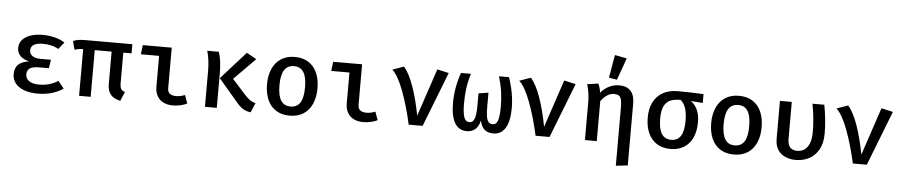

<svg xmlns="http://www.w3.org/2000/svg" viewBox="-52 -1239 8718 1855"><g transform="rotate(5 4307.5 -311.5)"><path d="M316.4 -240Q254.9 -240 227.2 -221Q199.5 -202.1 199.5 -162.1Q199.5 -121 234.4 -97.7Q269.2 -74.4 332.3 -74.4Q434.9 -74.4 514.4 -126.7L570.8 -56.4Q526.2 -24.1 462.8 -5.1Q399.5 13.8 324.1 13.8Q252.3 13.8 196.4 -5.6Q140.5 -25.1 109 -63.3Q77.4 -101.5 77.4 -154.9Q77.4 -215.4 111.8 -247.4Q146.2 -279.5 216.9 -289.7Q157.9 -302.1 128.5 -333.3Q99 -364.6 99 -410.3Q99 -456.4 128.5 -489.2Q157.9 -522.1 209 -539Q260 -555.9 323.6 -555.9Q383.1 -555.9 440 -542.1Q496.9 -528.2 539.5 -500L485.6 -433.3Q454.4 -452.3 415.1 -461.3Q375.9 -470.3 333.8 -470.3Q277.4 -470.3 246.9 -451.8Q216.4 -433.3 216.4 -396.4Q216.4 -362.6 244.4 -342.8Q272.3 -323.1 322.6 -323.1H424.6L411.8 -240Z M1194.9 -452.8H1114.9V-156.4Q1114.9 -119 1125.6 -101.3Q1136.4 -83.6 1163.6 -74.9L1126.2 13.8Q1061.5 -0.5 1031.5 -36.7Q1001.5 -72.8 1001.5 -142.1V-452.8H837.9V0H725.6V-452.8Q696.9 -452.3 681.3 -449.5Q665.6 -446.7 643.1 -439L621 -522.1Q645.1 -532.8 671.8 -537.2Q698.5 -541.5 746.7 -541.5H1194.9Z M1462.1 -451.8H1285.1L1296.4 -541.5H1576.9V-147.2Q1576.9 -111.8 1598.7 -95.4Q1620.5 -79 1659 -79Q1699.5 -79 1744.6 -96.9L1773.3 -16.9Q1750.3 -4.1 1712.3 4.9Q1674.4 13.8 1634.4 13.8Q1582.1 13.8 1543.1 -5.9Q1504.1 -25.6 1483.1 -63.1Q1462.1 -100.5 1462.1 -151.3Z M2304.6 -555.4 2400 -501.5 2193.3 -292.8 2329.7 -142.6Q2357.4 -112.8 2379.2 -98.7Q2401 -84.6 2429.7 -77.9L2390.3 14.4Q2343.6 8.2 2311 -13.3Q2278.5 -34.9 2243.6 -79L2065.1 -288.2ZM2033.3 -541.5Q2047.7 -501 2054.4 -447.2Q2061 -393.3 2061 -337.4V0H1946.2V-351.8Q1946.2 -451.3 1921.5 -541.5Z M3013.8 -271.8Q3013.8 -185.6 2985.1 -121.3Q2956.4 -56.9 2901.5 -21.5Q2846.7 13.8 2769.2 13.8Q2691.3 13.8 2636.4 -20.5Q2581.5 -54.9 2553.1 -119Q2524.6 -183.1 2524.6 -270.8Q2524.6 -355.4 2553.3 -420Q2582.1 -484.6 2637.2 -520.3Q2692.3 -555.9 2769.7 -555.9Q2847.7 -555.9 2902.6 -521Q2957.4 -486.2 2985.6 -422.3Q3013.8 -358.5 3013.8 -271.8ZM2645.1 -270.8Q2645.1 -170.8 2675.9 -122.8Q2706.7 -74.9 2769.2 -74.9Q2831.8 -74.9 2862.6 -122.8Q2893.3 -170.8 2893.3 -271.8Q2893.3 -371.3 2862.6 -419Q2831.8 -466.7 2769.7 -466.7Q2707.2 -466.7 2676.2 -418.7Q2645.1 -370.8 2645.1 -270.8Z M3308.2 -451.8H3131.3L3142.6 -541.5H3423.1V-147.2Q3423.1 -111.8 3444.9 -95.4Q3466.7 -79 3505.1 -79Q3545.6 -79 3590.8 -96.9L3619.5 -16.9Q3596.4 -4.1 3558.5 4.9Q3520.5 13.8 3480.5 13.8Q3428.2 13.8 3389.2 -5.9Q3350.3 -25.6 3329.2 -63.1Q3308.2 -100.5 3308.2 -151.3Z M3922.1 0Q3884.6 -171.8 3830.8 -316.9Q3776.9 -462.1 3718.5 -515.9L3828.7 -554.9Q3881.5 -493.3 3924.1 -372.1Q3966.7 -250.8 3996.4 -93.3L4151.3 -555.9L4264.1 -530.3L4057.4 0Z M4847.7 -541.5Q4900.5 -387.2 4900.5 -246.2Q4900.5 -121 4860.5 -53.6Q4820.5 13.8 4743.6 13.8Q4689.7 13.8 4657.4 -14.4Q4625.1 -42.6 4614.4 -101Q4586.7 13.8 4486.7 13.8Q4408.7 13.8 4369.5 -52.3Q4330.3 -118.5 4330.3 -246.2Q4330.3 -394.9 4382.1 -541.5H4477.9Q4454.4 -463.1 4445.6 -395.4Q4436.9 -327.7 4436.9 -249.2Q4436.9 -162.1 4451.5 -118.5Q4466.2 -74.9 4503.6 -74.9Q4540 -74.9 4553.8 -116.7Q4567.7 -158.5 4567.7 -237.9V-360L4663.1 -374.9V-239.5Q4663.1 -183.1 4668.5 -147.4Q4673.8 -111.8 4688.2 -93.3Q4702.6 -74.9 4728.2 -74.9Q4766.2 -74.9 4780 -117.9Q4793.8 -161 4793.8 -249.2Q4793.8 -324.1 4784.1 -392.6Q4774.4 -461 4750.8 -541.5Z M5152.8 0Q5115.4 -171.8 5061.5 -316.9Q5007.7 -462.1 4949.2 -515.9L5059.5 -554.9Q5112.3 -493.3 5154.9 -372.1Q5197.4 -250.8 5227.2 -93.3L5382.1 -555.9L5494.9 -530.3L5288.2 0Z M6065.1 -394.9V208.2L5950.3 221V-337.9Q5950.3 -388.7 5944.6 -415.6Q5939 -442.6 5922.3 -455.4Q5905.6 -468.2 5872.3 -468.2Q5836.4 -468.2 5803.3 -445.1Q5770.3 -422.1 5746.2 -387.2V0H5631.3V-373.8Q5631.3 -453.8 5606.2 -540L5712.8 -554.9Q5720.5 -541.5 5727.7 -515.9Q5734.9 -490.3 5737.4 -468.7Q5772.3 -510.8 5818.7 -533.3Q5865.1 -555.9 5914.4 -555.9Q5989.7 -555.9 6027.4 -514.1Q6065.1 -472.3 6065.1 -394.9ZM5810.3 -621 5848.7 -843.6 5965.1 -821 5888.7 -607.7Z M6734.4 -456.4 6617.4 -465.1Q6657.9 -437.9 6681.3 -387.9Q6704.6 -337.9 6704.6 -267.7Q6704.6 -181.5 6675.9 -117.9Q6647.2 -54.4 6592.6 -20.3Q6537.9 13.8 6461.5 13.8Q6384.6 13.8 6329.7 -20.5Q6274.9 -54.9 6245.9 -118.7Q6216.9 -182.6 6216.9 -269.7Q6216.9 -354.4 6247.7 -417.2Q6278.5 -480 6338.5 -514.4Q6398.5 -548.7 6483.1 -548.7Q6601 -548.7 6734.4 -542.1ZM6583.6 -270.3Q6583.6 -347.7 6566.7 -394.6Q6549.7 -441.5 6519.5 -467.2Q6459 -467.7 6419.7 -451.3Q6380.5 -434.9 6359 -391.5Q6337.4 -348.2 6337.4 -269.7Q6337.4 -170.3 6368.5 -122.6Q6399.5 -74.9 6461.5 -74.9Q6523.1 -74.9 6553.3 -122.6Q6583.6 -170.3 6583.6 -270.3Z M7321.5 -271.8Q7321.5 -185.6 7292.8 -121.3Q7264.1 -56.9 7209.2 -21.5Q7154.4 13.8 7076.9 13.8Q6999 13.8 6944.1 -20.5Q6889.2 -54.9 6860.8 -119Q6832.3 -183.1 6832.3 -270.8Q6832.3 -355.4 6861 -420Q6889.7 -484.6 6944.9 -520.3Q7000 -555.9 7077.4 -555.9Q7155.4 -555.9 7210.3 -521Q7265.1 -486.2 7293.3 -422.3Q7321.5 -358.5 7321.5 -271.8ZM6952.8 -270.8Q6952.8 -170.8 6983.6 -122.8Q7014.4 -74.9 7076.9 -74.9Q7139.5 -74.9 7170.3 -122.8Q7201 -170.8 7201 -271.8Q7201 -371.3 7170.3 -419Q7139.5 -466.7 7077.4 -466.7Q7014.9 -466.7 6983.8 -418.7Q6952.8 -370.8 6952.8 -270.8Z M7905.6 -541.5Q7919 -470.3 7926.2 -403.6Q7933.3 -336.9 7933.3 -262.1Q7933.3 -169.7 7897.9 -107.7Q7862.6 -45.6 7804.6 -15.9Q7746.7 13.8 7677.4 13.8Q7617.9 13.8 7572.3 -7.2Q7526.7 -28.2 7501 -70Q7475.4 -111.8 7475.4 -172.3V-541.5H7590.3V-181Q7590.3 -127.2 7614.4 -101Q7638.5 -74.9 7683.6 -74.9Q7720.5 -74.9 7750.5 -93.6Q7780.5 -112.3 7799.2 -155.9Q7817.9 -199.5 7817.9 -270.3Q7817.9 -399.5 7790.8 -541.5Z M8229.7 0Q8192.3 -171.8 8138.5 -316.9Q8084.6 -462.1 8026.2 -515.9L8136.4 -554.9Q8189.2 -493.3 8231.8 -372.1Q8274.4 -250.8 8304.1 -93.3L8459 -555.9L8571.8 -530.3L8365.1 0Z"/></g></svg>

Font: Fira Code Fixed Medium
Style: Regular
Weight: 500
Monospace: yes
Designer: Carrois Corporate, Edenspiekermann AG, Nikita Prokopov
Foundry: Carrois Corporate, Edenspiekermann AG, Nikita Prokopov
Version: Version 5.002